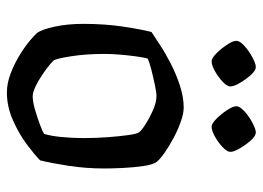

<svg xmlns="http://www.w3.org/2000/svg" viewBox="-120 -624 744 543"><g transform="rotate(90 251.5 -352.0)"><path d="M241 0Q215 0 187.5 -10.5Q160 -21 135.5 -36Q111 -51 94.5 -65Q78 -79 73 -85Q63 -98 55 -134.5Q47 -171 47 -216Q47 -276 54.5 -327Q62 -378 70 -409Q84 -418 107.5 -433.5Q131 -449 160.5 -464Q190 -479 222 -489.5Q254 -500 284 -500Q300 -500 323 -492Q346 -484 369.5 -471.5Q393 -459 411.5 -446Q430 -433 437 -424Q445 -414 449 -386.5Q453 -359 454.5 -328Q456 -297 456 -276Q456 -224 448.5 -175Q441 -126 433 -94Q418 -79 388 -56.5Q358 -34 319.5 -17Q281 0 241 0ZM252 -73Q267 -73 289.5 -79.5Q312 -86 332 -93.5Q352 -101 358 -105Q364 -123 367 -154.5Q370 -186 370 -216Q370 -251 367.5 -285Q365 -319 361.5 -343.5Q358 -368 354 -373Q351 -379 332.5 -391Q314 -403 291.5 -413Q269 -423 251 -423Q241 -423 219.5 -418.5Q198 -414 176.5 -408.5Q155 -403 145 -398Q142 -387 139 -365.5Q136 -344 134 -320Q132 -296 132 -276Q132 -224 138.5 -182.5Q145 -141 150 -133Q153 -129 164.5 -119.5Q176 -110 192.5 -99Q209 -88 225 -80.5Q241 -73 252 -73ZM338 -579Q329 -579 315.5 -592.5Q302 -606 291 -622.5Q280 -639 280 -649Q280 -659 294.5 -672Q309 -685 327 -694.5Q345 -704 354 -704Q364 -704 376.5 -690Q389 -676 399 -659Q409 -642 409 -632Q409 -623 396 -610.5Q383 -598 366 -588.5Q349 -579 338 -579ZM153 -579Q144 -579 130.5 -592.5Q117 -606 106 -622.5Q95 -639 95 -649Q95 -659 109.5 -672Q124 -685 142 -694.5Q160 -704 169 -704Q179 -704 191.5 -690Q204 -676 214 -659Q224 -642 224 -632Q224 -623 211 -610.5Q198 -598 181 -588.5Q164 -579 153 -579Z"/></g></svg>

Font: Texturina 72pt Medium
Style: Regular
Weight: 500
Designer: Guillermo Torres Carreño
Foundry: Omnibus-Type
Version: Version 1.002; ttfautohint (v1.8.3)